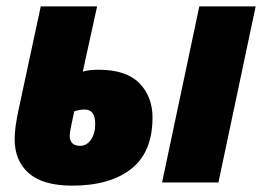

<svg xmlns="http://www.w3.org/2000/svg" viewBox="-20 -573 823 603"><path d="M666 0 783 -553H606L489 0ZM459 -204Q459 -270 417.5 -312Q376 -354 289 -354Q260 -354 240 -348L285 -553H108L37 -222Q26 -170 26 -136Q26 -68 70.5 -29Q115 10 207 10Q325 10 392 -42.5Q459 -95 459 -204ZM199 -147Q199 -160 213 -223Q227 -229 246 -229Q279 -229 279 -184Q279 -153 265.5 -134Q252 -115 232 -115Q199 -115 199 -147Z"/></svg>

Font: Noto Sans Display SemiCondensed Black
Style: Italic
Weight: 900
Width: 4
Designer: Monotype Design team
Foundry: Monotype Imaging Inc.
Version: 1.000